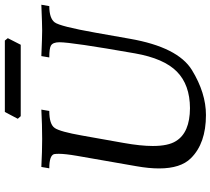

<svg xmlns="http://www.w3.org/2000/svg" viewBox="-60 -832 906 827"><g transform="rotate(-90 393.5 -418.0)"><path d="M312 15.6Q189.9 15.6 126 -49.3Q82 -93.3 82 -186.5Q82 -230.5 91.8 -285.2L136.2 -539.6Q145 -590.8 145 -618.2Q145 -630.9 143.6 -638.7Q137.2 -659.2 82.5 -659.2L88.4 -693.4Q156.7 -689.9 208.5 -689.9Q269.5 -689.9 335.4 -693.4L329.6 -659.2Q272 -659.2 256.1 -635.7Q240.2 -612.3 223.6 -517.6L191.9 -339.4Q178.7 -265.6 178.7 -213.4Q178.7 -147 199.7 -113.8Q236.3 -53.7 341.8 -53.2Q442.4 -53.7 499 -109.6Q555.7 -165.5 577.6 -290Q625.5 -562.5 625.5 -615.7Q625.5 -644 610.8 -652.3Q598.6 -659.2 560.1 -659.2L565.9 -693.4Q649.9 -689.9 675.8 -689.9Q702.1 -689.9 787.1 -693.4L781.2 -659.2Q729 -659.2 711.4 -636.2Q693.8 -613.3 666.5 -459L640.6 -312.5Q604.5 -105.5 505.9 -44.9Q407.2 15.6 312 15.6ZM614.7 -782.2H307.1L295.9 -794.9L325.2 -850.6H632.8L643.1 -837.9Z"/></g></svg>

Font: Kelvinch
Style: Italic
Weight: 400
Italic angle: -10°
Designer: Paul James Miller
Foundry: High-Logic / Made with FontCreator
Version: Version 3.40;July 22, 2017;FontCreator 11.0.0.2388 64-bit